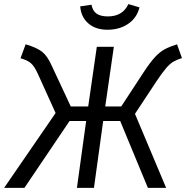

<svg xmlns="http://www.w3.org/2000/svg" viewBox="-42 -916 907 936"><path d="M845 -633Q820 -625 803.5 -615.5Q787 -606 768 -584Q749 -562 721 -520L616 -361L768 0H679L544 -326H461L416 0H333L378 -326H297L77 0H-22L229 -365L143 -555Q126 -593 108.5 -608Q91 -623 58 -632L83 -700Q138 -684 164 -663Q190 -642 211 -594L303 -397H388L430 -688H513L471 -397H549L659 -565Q690 -612 713 -637Q736 -662 759.5 -675Q783 -688 821 -700ZM349 -885 404 -893Q410 -862 429.5 -849Q449 -836 484 -836Q556 -836 584 -896L638 -880Q625 -828 582.5 -799.5Q540 -771 482 -771Q424 -771 388.5 -802Q353 -833 349 -885Z"/></svg>

Font: FiraGO Book
Style: Italic
Weight: 350
Italic angle: -8°
Designer: bBox Type GmbH
Foundry: bBox Type GmbH
Version: Version 1.001